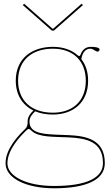

<svg xmlns="http://www.w3.org/2000/svg" viewBox="-20 -775 600 1035"><path d="M110 -755 103 -747.5 259.5 -610H270.5L427 -747.5L420 -755L266.5 -620H263.5ZM122.5 -72.5C128 -77.5 131.5 -80 135 -80C139.5 -80 143.5 -76 150 -70C188.5 -33.5 270.5 -38.5 349.5 -34.5C445 -30 535 -12.5 535 104.5C535 185 445 227.5 271.5 227.5C121 227.5 20 174.5 20 105.5C20 31.5 88 -39 122.5 -72.5ZM265 -512.5C377 -512.5 442.5 -444 442.5 -340C442.5 -226.5 368 -167.5 265 -167.5C147.5 -167.5 77.5 -234.5 77.5 -340C77.5 -454.5 157 -512.5 265 -512.5ZM265 -522.5C153.5 -522.5 65 -461 65 -340C65 -265.5 100 -208.5 160 -179.5C145 -164.5 129 -146 129 -121.5V-117.5C129 -102 126.5 -90.5 116.5 -80.5C82 -47.5 10 25 10 105.5C10 185.5 121 240 271.5 240C444.5 240 545 195 545 104.5C545 -24 444 -42 350 -46.5C255.5 -51 169.5 -46.5 145.5 -91C141 -99.5 139 -107.5 139 -121.5C139 -143 153.5 -159.5 169.5 -175C197 -163.5 229 -157.5 265 -157.5C372 -157.5 455 -220.5 455 -340C455 -386 442.5 -425.5 418.5 -456C423.5 -491.5 441.5 -512.5 466.5 -512.5C483.5 -512.5 493.5 -497 506.5 -497C512.5 -497 516.5 -502 516.5 -508.5C516.5 -522 479 -522.5 467.5 -522.5C441.5 -522 423 -505.5 414 -480C412 -475 410 -473 407 -473C404 -473 401 -475 397 -478.5C365 -506.5 319.5 -522.5 265 -522.5Z"/></svg>

Font: Znikomit
Style: Regular
Weight: 100
Designer: gluk
Foundry: gluk
Version: Version 0.55